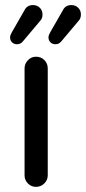

<svg xmlns="http://www.w3.org/2000/svg" viewBox="-20 -726 337 752"><path d="M19.5 -580.1Q19.5 -587.9 26.4 -599.6L76.2 -686.5Q85.9 -706.1 109.4 -706.1Q125 -706.1 135.7 -695.8Q146.5 -685.5 146.5 -668.9Q146.5 -653.3 136.7 -643.6L69.3 -563.5Q60.5 -552.7 46.9 -552.7Q35.2 -552.7 27.3 -560.1Q19.5 -567.4 19.5 -580.1ZM169.9 -580.1Q169.9 -587.9 176.8 -599.6L226.6 -686.5Q236.3 -706.1 259.8 -706.1Q275.4 -706.1 286.1 -695.8Q296.9 -685.5 296.9 -668.9Q296.9 -653.3 287.1 -643.6L219.7 -563.5Q210.9 -552.7 197.3 -552.7Q185.5 -552.7 177.7 -560.1Q169.9 -567.4 169.9 -580.1ZM76.2 -39.1V-458Q76.2 -476.6 89.4 -490.2Q102.5 -503.9 121.1 -503.9Q140.6 -503.9 153.8 -490.7Q167 -477.5 167 -458V-39.1Q167 -20.5 153.3 -7.3Q139.6 5.9 121.1 5.9Q102.5 5.9 89.4 -7.3Q76.2 -20.5 76.2 -39.1Z"/></svg>

Font: jf-openhuninn-1.1
Style: Regular
Weight: 400
Designer: [Kosugi Maru]
      Designed by Motoya company      

      [Varela Round]
      Joe Prince(Latin component); Avraham Co
Foundry: justfont CO.,LTD.
Version: 1.1